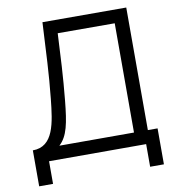

<svg xmlns="http://www.w3.org/2000/svg" viewBox="-90 -801 919 1002"><g transform="rotate(-10 369.0 -300.0)"><path d="M36.5 -70.5V120H110V0H624.5V120H697.5V-70.5H646V-720L202 -720.5C193.5 -562.5 189.5 -450.5 175.5 -318C162.5 -196 148.5 -70.5 36.5 -70.5ZM177 -70.5C223.5 -112.5 235.5 -181 247 -296C259.5 -421.5 264.5 -528.5 270.5 -650L572.5 -649.5V-70.5Z"/></g></svg>

Font: Eudonet
Style: Regular
Weight: 400
Designer: Mikhail Sharanda
Foundry: Mikhail Sharanda
Version: Version 4.503;Glyphs 3.1.2 (3151)